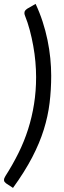

<svg xmlns="http://www.w3.org/2000/svg" viewBox="-24 -794 320 960"><path d="M156.5 -408.5Q156.5 -445 153 -485Q149.5 -525 142.2 -565Q135 -605 124.8 -643.5Q114.5 -682 101 -715.5Q98 -723 98 -728.5Q98 -737 102.5 -742Q107 -747 113 -751L154 -774.5Q174.5 -731 189.2 -685.5Q204 -640 213.5 -594Q223 -548 227.5 -503Q232 -458 232 -416Q232 -346 224 -279.8Q216 -213.5 195 -146Q174 -78.5 136.8 -7Q99.5 64.5 41 145.5L6 122.5Q2 119.5 -1 115.5Q-4 111.5 -4 106Q-4 97.5 3 86.5Q39.5 29.5 68.2 -28.5Q97 -86.5 116.5 -147.8Q136 -209 146.2 -273.8Q156.5 -338.5 156.5 -408.5Z"/></svg>

Font: Lato TR
Style: Italic
Weight: 400
Italic angle: -12°
Designer: Lukasz Dziedzic
Foundry: tyPoland Lukasz Dziedzic
Version: Version 1.104 2013